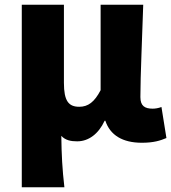

<svg xmlns="http://www.w3.org/2000/svg" viewBox="-20 -589 724 811"><path d="M72 202H252C243 124 240 66 239 -15C257 4 280 8 306 8C354 8 396 -23 422 -79H425C445 -18 498 14 579 14C629 14 657 5 683 -6L662 -137C649 -132 635 -130 625 -130C592 -130 573 -141 573 -179C573 -269 581 -439 585 -569H405V-208C379 -158 352 -138 315 -138C270 -138 250 -162 250 -239V-569H72Z"/></svg>

Font: Source Han Sans HK Heavy
Style: Regular
Weight: 900
Designer: Ryoko NISHIZUKA 西塚涼子 (kana, bopomofo & ideographs); Paul D. Hunt (Latin, Greek & Cyrillic); Sandoll Communications 산돌커뮤니
Foundry: Adobe
Version: Version 2.000;hotconv 1.0.107;makeotfexe 2.5.65593